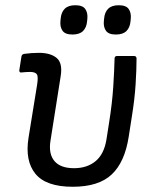

<svg xmlns="http://www.w3.org/2000/svg" viewBox="-20 -702 584 734"><path d="M258 12Q156 12 115.5 -37.5Q75 -87 89 -175L122 -379Q127 -410 120.5 -418.5Q114 -427 95 -427Q89 -427 79.5 -426.5Q70 -426 62 -425Q57 -424 55 -427.5Q53 -431 54 -435L62 -486Q63 -491 65.5 -493Q68 -495 72 -496Q86 -498 100.5 -499Q115 -500 129 -500Q173 -500 196.5 -480.5Q220 -461 212 -411L173 -164Q165 -114 188 -86.5Q211 -59 263 -59Q313 -59 345.5 -86Q378 -113 387 -169L397 -233Q409 -308 413 -371Q417 -434 418 -478Q418 -488 428 -488H492Q502 -488 502 -478Q502 -438 498.5 -381Q495 -324 484 -256L472 -179Q457 -82 407 -35Q357 12 258 12ZM423 -570Q395 -570 385 -584.5Q375 -599 377 -621L378 -631Q380 -655 393.5 -668.5Q407 -682 434 -682Q462 -682 472 -667.5Q482 -653 480 -631L479 -621Q477 -597 463.5 -583.5Q450 -570 423 -570ZM257 -570Q229 -570 219 -584.5Q209 -599 211 -621L212 -631Q214 -655 227.5 -668.5Q241 -682 268 -682Q296 -682 306 -667.5Q316 -653 314 -631L313 -621Q311 -597 297.5 -583.5Q284 -570 257 -570Z"/></svg>

Font: Sofia Sans Hairline
Style: Italic
Weight: 1
Italic angle: -9°
Designer: Botio Nikoltchev, Ani Petrova
Foundry: lettersoup
Version: Version 4.102